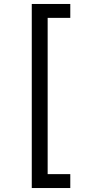

<svg xmlns="http://www.w3.org/2000/svg" viewBox="-20 -812 455 967"><path d="M140 -792H334V-722H220V65H334V135H140Z"/></svg>

Font: gurmukhi15
Style: Book
Weight: 400
Designer: Jelle Bosma - Monotype Design Team
Foundry: Monotype Imaging Inc.
Version: Version 2.003